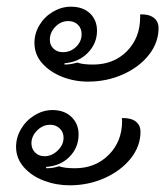

<svg xmlns="http://www.w3.org/2000/svg" viewBox="-20 -577 501 574"><path d="M83 -449Q83 -477 98 -502Q113 -527 138.5 -542Q164 -557 192 -557Q228 -557 249 -537Q270 -517 270 -485Q270 -447 242.5 -419Q215 -391 173 -388V-384Q191 -384 211 -390Q227 -384 258 -384Q320 -384 359.5 -424Q399 -464 399 -526V-534Q425 -535 439.5 -524Q454 -513 454 -493Q454 -450 425.5 -413.5Q397 -377 348.5 -355Q300 -333 243 -333Q202 -333 165.5 -347.5Q129 -362 106 -388Q83 -414 83 -449ZM224 -475Q224 -492 213 -503Q202 -514 184 -514Q162 -514 145.5 -497Q129 -480 129 -458Q129 -442 140 -431.5Q151 -421 168 -421Q191 -421 207.5 -437Q224 -453 224 -475ZM28 -138Q28 -166 43 -191.5Q58 -217 83.5 -232.5Q109 -248 137 -248Q172 -248 193.5 -227.5Q215 -207 215 -175Q215 -136 188 -108.5Q161 -81 118 -78V-74Q139 -74 156 -80Q173 -74 204 -74Q265 -74 305 -114Q345 -154 345 -215Q345 -222 344 -224Q371 -225 385.5 -214Q400 -203 400 -183Q400 -140 371 -103.5Q342 -67 293.5 -45Q245 -23 188 -23Q148 -23 111 -37Q74 -51 51 -77.5Q28 -104 28 -138ZM170 -165Q170 -182 158.5 -193Q147 -204 130 -204Q108 -204 91 -187Q74 -170 74 -149Q74 -132 85 -121Q96 -110 113 -110Q135 -110 152.5 -127Q170 -144 170 -165Z"/></svg>

Font: K2D ExtraLight
Style: Italic
Weight: 275
Italic angle: -10°
Designer: Katatrad Aksorn Co.,Ltd.
Foundry: Cadson Demak Co.,Ltd.
Version: Version 1.000; ttfautohint (v1.6)